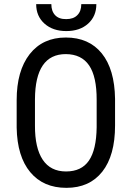

<svg xmlns="http://www.w3.org/2000/svg" viewBox="-20 -903 641 933"><path d="M299.8 -640.1Q150.9 -640.1 149.9 -420.4V-293Q149.4 -184.1 187.5 -127Q225.6 -69.8 300.8 -69.8Q376 -69.8 412.1 -122.6Q448.2 -175.3 449.7 -284.2V-417.5Q450.2 -530.3 413.1 -585Q376 -639.6 299.8 -640.1ZM539.1 -293Q539.1 -147.5 477.1 -68.8Q415 9.8 302.7 9.8Q190.4 9.8 127 -66.4Q63.5 -142.6 61 -282.7V-416.5Q61 -558.6 124 -639.6Q187.5 -720.7 299.8 -720.7Q412.1 -720.7 474.6 -643.6Q537.1 -566.4 539.1 -422.4ZM448.2 -882.8Q448.2 -824.2 408.2 -788.1Q368.2 -752 302.2 -752Q236.8 -752 196.3 -788.1Q155.8 -824.2 155.8 -882.8H229.5Q229.5 -848.6 248 -829.1Q266.6 -809.6 301.8 -810.1Q336.9 -810.1 355.5 -829.1Q375 -848.1 375 -882.8Z"/></svg>

Font: RobotoCondensed-Regular
Style: Regular
Weight: 400
Designer: Google
Version: Version 2.001201; 2014